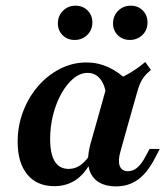

<svg xmlns="http://www.w3.org/2000/svg" viewBox="-20 -650 596 682"><path d="M172.6 11.3Q111.3 11.3 77 -30.2Q42.7 -71.8 42.7 -146Q42.7 -203.2 62.1 -254Q81.5 -304.8 115.3 -344Q149.2 -383.1 193.5 -405.6Q237.9 -428.2 287.1 -428.2Q327.4 -428.2 364.9 -411.3Q402.4 -394.4 434.7 -361.3L357.3 -309.7Q353.2 -348.4 335.9 -369.8Q318.5 -391.1 291.1 -391.1Q265.3 -391.1 241.5 -371.8Q217.7 -352.4 198.8 -319Q179.8 -285.5 169 -243.5Q158.1 -201.6 158.1 -156.5Q158.1 -103.2 174.6 -76.6Q191.1 -50 224.2 -50Q247.6 -50 267.3 -64.5Q287.1 -79 304 -107.3L312.1 -93.5Q289.5 -41.1 254.8 -14.9Q220.2 11.3 172.6 11.3ZM321 -208.1 362.1 -354.8Q401.6 -368.5 433.5 -386.3Q465.3 -404 496 -429.8L516.1 -401.6Q502.4 -390.3 493.1 -379Q483.9 -367.7 477.4 -352.8Q471 -337.9 465.3 -316.1L434.7 -208.1ZM408.1 -112.9Q398.4 -79.8 405.2 -60.9Q412.1 -41.9 434.7 -41.9Q452.4 -41.9 467.3 -54.4Q482.3 -66.9 495.2 -91.1L511.3 -121H547.6L528.2 -83.9Q511.3 -52.4 491.5 -31Q471.8 -9.7 447.2 1.2Q422.6 12.1 391.1 12.1Q349.2 11.3 325 -6.9Q300.8 -25 294.8 -58.1Q288.7 -91.1 300.8 -137.1L321 -208.1H434.7ZM441.1 -508.1Q415.3 -508.1 398.4 -525Q381.5 -541.9 381.5 -566.9Q381.5 -593.5 399.6 -611.7Q417.7 -629.8 444.4 -629.8Q470.2 -629.8 487.1 -612.9Q504 -596 504 -570.2Q504 -543.5 485.9 -525.8Q467.7 -508.1 441.1 -508.1ZM245.2 -508.1Q219.4 -508.1 202.4 -525Q185.5 -541.9 185.5 -566.9Q185.5 -593.5 203.6 -611.7Q221.8 -629.8 248.4 -629.8Q274.2 -629.8 291.1 -612.9Q308.1 -596 308.1 -570.2Q308.1 -543.5 289.9 -525.8Q271.8 -508.1 245.2 -508.1Z"/></svg>

Font: Playfair 9pt
Style: Bold Italic
Weight: 700
Italic angle: -15.6°
Designer: Claus Eggers Sørensen
Foundry: Claus Eggers Sørensen
Version: Version 2.203